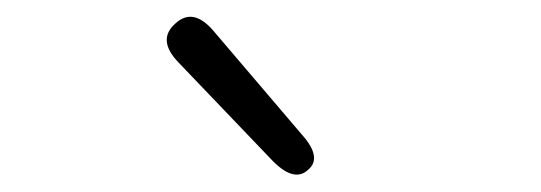

<svg xmlns="http://www.w3.org/2000/svg" viewBox="-20 -849 634 225"><path d="M341 -650Q325 -635 300 -660L189 -776Q164 -802 185 -821Q206 -841 230 -813L334 -691Q358 -664 341 -650Z"/></svg>

Font: Resource Han Rounded CN Light
Style: Regular
Weight: 300
Designer: Cyano Hao (round all glyphs); Ryoko NISHIZUKA 西塚涼子 (kana, bopomofo & ideographs); Paul D. Hunt (Latin, Greek & Cyrillic)
Foundry: Cyano Hao
Version: 0.990